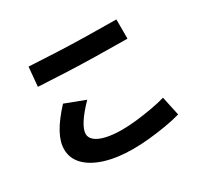

<svg xmlns="http://www.w3.org/2000/svg" viewBox="-162 -976 1325 1254"><g transform="rotate(-30 500.0 -349.0)"><path d="M510 55Q390 55 301 27.5Q212 0 163.5 -50Q115 -100 115 -168Q115 -224 150 -288Q185 -352 258 -431L408 -374Q349 -314 318 -265.5Q287 -217 287 -185Q287 -156 313.5 -134.5Q340 -113 390.5 -101.5Q441 -90 510 -90Q558 -90 616.5 -96.5Q675 -103 734.5 -113.5Q794 -124 843 -138L874 6Q825 20 761 31Q697 42 631.5 48.5Q566 55 510 55ZM835 -588Q712 -589 600.5 -591Q489 -593 383.5 -597.5Q278 -602 171 -608L184 -753Q288 -747 391.5 -742.5Q495 -738 605 -736Q715 -734 835 -733Z"/></g></svg>

Font: M PLUS 2 Thin ExtraBold
Style: Regular
Weight: 800
Version: Version 1.001